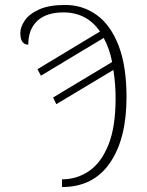

<svg xmlns="http://www.w3.org/2000/svg" viewBox="-20 -744 592 774"><path d="M230 -21Q290 -21 339 -54.5Q388 -88 417 -160Q446 -232 446 -347Q446 -407 437 -462L207 -324L194 -351L432 -494Q421 -550 398 -591L145 -439L131 -465L383 -617Q358 -654 321 -674Q284 -694 236 -694Q167 -694 130.5 -660Q94 -626 94 -564Q62 -564 62 -611Q62 -635 80 -661.5Q98 -688 138 -706Q178 -724 243 -724Q314 -724 370 -683.5Q426 -643 458 -560.5Q490 -478 490 -352Q490 -184 423 -87Q356 10 230 10Z"/></svg>

Font: Noto Serif SemiCondensed ExtraLight
Style: Regular
Weight: 200
Width: 4
Designer: Monotype Design Team
Foundry: Monotype Imaging Inc.
Version: Version 2.014